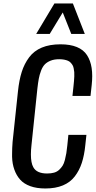

<svg xmlns="http://www.w3.org/2000/svg" viewBox="-20 -1072 553 1101"><path d="M187.5 -877.4 292 -1052.2H397.9L466.3 -877.4H388.7L339.8 -1000.5L265.1 -877.4ZM240.2 8.8Q189.9 8.8 153.3 -4.6Q116.7 -18.1 95.5 -42Q74.2 -65.9 62.3 -99.4Q50.3 -132.8 49.3 -172.9Q49.3 -180.7 49.3 -189Q49.3 -221.7 52.2 -258.3L83 -548.3Q89.8 -612.8 104.7 -659.7Q119.6 -706.5 147.2 -743.4Q174.8 -780.3 219.7 -799.1Q264.6 -817.9 327.1 -817.9Q382.8 -817.9 420.9 -802.2Q459 -786.6 479 -755.6Q499 -724.6 505.4 -682.6Q508.8 -661.1 508.8 -635.7Q508.8 -612.3 505.9 -585L499 -522H395.5L401.4 -577.6Q403.3 -595.7 404.3 -607.2Q405.3 -618.7 406 -633.8Q406.7 -648.9 405.8 -658.4Q404.8 -668 402.6 -679.7Q400.4 -691.4 396.2 -698.2Q392.1 -705.1 385.5 -712.4Q378.9 -719.7 369.6 -723.6Q360.4 -727.5 347.7 -730Q335 -732.4 319.3 -732.4Q291 -732.4 270.3 -724.1Q249.5 -715.8 236.8 -702.6Q224.1 -689.5 215.3 -666.3Q206.5 -643.1 202.4 -620.6Q198.2 -598.1 194.3 -563.5L160.6 -240.7Q157.2 -210.4 157.2 -186.5Q157.2 -137.7 170.9 -113.3Q190.4 -77.1 250 -77.1Q272.9 -77.1 290 -82Q307.1 -86.9 319.1 -98.1Q331.1 -109.4 338.9 -121.6Q346.7 -133.8 352.1 -154.8Q357.4 -175.8 360.4 -193.6Q363.3 -211.4 366.2 -239.7L372.1 -298.8H475.6L469.2 -239.7Q463.4 -181.6 449.2 -138.2Q435.1 -94.7 408.9 -60.5Q382.8 -26.4 340.6 -8.8Q298.3 8.8 240.2 8.8Z"/></svg>

Font: Oswald
Style: Regular
Weight: 400
Designer: Vernon Adams
Foundry: Vernon Adams
Version: 3.0; ttfautohint (v0.94.23-7a4d-dirty) -l 8 -r 50 -G 200 -x 